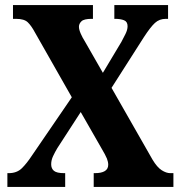

<svg xmlns="http://www.w3.org/2000/svg" viewBox="-20 -734 711 754"><path d="M9 0V-54H14Q46 -54 65.5 -73Q85 -92 106 -124L262 -352L117 -607Q103 -633 89 -646.5Q75 -660 43 -660H31V-714H345V-660H340Q310 -660 300 -650.5Q290 -641 290 -629Q290 -618 297 -602Q304 -586 313 -572L384 -448L457 -570Q464 -583 472.5 -600Q481 -617 481 -631Q481 -649 467 -654.5Q453 -660 432 -660H429V-714H640V-660H631Q606 -660 588.5 -644Q571 -628 545 -588L418 -389L579 -107Q597 -77 615 -65.5Q633 -54 649 -54H661V0H348V-54H352Q405 -54 405 -87Q405 -98 400 -111Q395 -124 376 -156L297 -294L205 -152Q196 -137 188.5 -121Q181 -105 181 -89Q181 -72 192 -63Q203 -54 232 -54H236V0Z"/></svg>

Font: Noto Serif Tamil Condensed ExtraBold
Style: Italic
Weight: 800
Width: 3
Italic angle: -12°
Designer: Indian Type Foundry, Tom Grace, and the Monotype Design Team
Foundry: Monotype Imaging Inc.
Version: Version 2.003; ttfautohint (v1.8.4.7-5d5b)